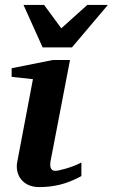

<svg xmlns="http://www.w3.org/2000/svg" viewBox="-20 -742 455 774"><path d="M308.1 -32.2Q263.2 -7.8 222.7 2.2Q182.1 12.2 139.2 12.2Q111.8 12.2 93 2.9Q74.2 -6.3 63.5 -21Q52.7 -35.6 49.3 -54Q45.9 -72.3 49.8 -90.8L112.8 -422.9L26.9 -432.1V-466.8L191.9 -500H262.2L185.1 -99.1Q183.1 -90.3 182.6 -82Q182.1 -73.7 183.8 -67.4Q185.5 -61 190.4 -57.1Q195.3 -53.2 204.1 -53.2Q208 -53.2 219.5 -55.7Q231 -58.1 246.1 -62.5Q261.2 -66.9 277.6 -73.2Q293.9 -79.6 308.1 -86.9ZM270 -550.8H151.9L74.7 -722.2H157.7L227.1 -627.9L332 -722.2H415Z"/></svg>

Font: Charis SIL APac
Style: Bold Italic
Weight: 700
Italic angle: -11°
Foundry: SIL International
Version: Version 5.000